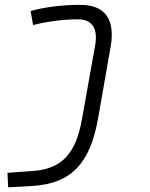

<svg xmlns="http://www.w3.org/2000/svg" viewBox="-20 -548 626 802"><path d="M14.2 234.4 113.3 229C282.2 219.2 357.4 129.9 390.1 -55.7L442.4 -354.5C461.9 -468.3 418 -527.8 314.5 -527.8C240.7 -527.8 167.5 -518.6 107.9 -502L118.2 -443.4C176.3 -458 242.7 -467.3 305.2 -467.3C364.7 -467.3 390.1 -429.2 377.4 -358.4L322.3 -49.8C297.9 88.4 242.2 157.2 118.7 166L11.2 173.8Z"/></svg>

Font: Cascadia Mono NF Light
Style: Italic
Weight: 300
Italic angle: -10°
Monospace: yes
Designer: Aaron Bell
Foundry: Saja Typeworks
Version: Version 2404.023